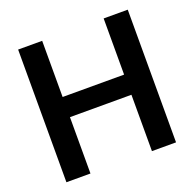

<svg xmlns="http://www.w3.org/2000/svg" viewBox="-128 -858 999 989"><g transform="rotate(-20 372.0 -363.5)"><path d="M672.6 0H540.5V-308.9H203.5V0H71.7V-727.3H203.5V-419.4H540.5V-727.3H672.6Z"/></g></svg>

Font: Linik Sans SemiBold
Style: Regular
Weight: 600
Designer: Fonts by Rasmus Andersson / Changes by Cristiano Sobral with parts from Marc Monis
Foundry: rsms
Version: Version 3.020; ttfautohint (v1.6)